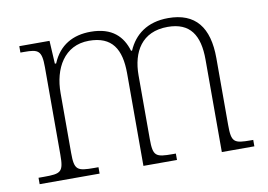

<svg xmlns="http://www.w3.org/2000/svg" viewBox="-63 -640 1029 738"><g transform="rotate(-10 451.0 -271.5)"><path d="M36 0H270V-25H254C187 -25 176 -30 176 -97V-331C176 -426 221 -510 318 -510C408 -510 441 -456 441 -361V0H572V-25H560C493 -25 483 -30 483 -98V-346C483 -437 524 -510 625 -510C713 -510 747 -456 747 -361V0H874V-25H866C799 -25 789 -30 789 -98V-359C789 -480 739 -543 633 -543C550 -543 500 -502 475 -444H471C454 -501 415 -543 330 -543C262 -543 207 -514 179 -446H174L169 -536H51V-511H65C121 -511 134 -505 134 -439V-98C134 -30 124 -25 57 -25H36Z"/></g></svg>

Font: Noto Serif Telugu ExtraLight
Style: Regular
Weight: 200
Designer: Jelle Bosma - Monotype Design Team
Foundry: Monotype Imaging Inc.
Version: Version 2.005